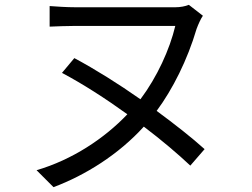

<svg xmlns="http://www.w3.org/2000/svg" viewBox="-20 -727 1040 793"><path d="M825 -111C773 -158 703 -213 627 -269C693 -358 754 -479 792 -608C800 -629 809 -649 818 -662L760 -707C745 -701 725 -697 704 -697H292C254 -697 213 -700 185 -702V-617C213 -618 256 -620 292 -620H704C681 -523 629 -409 560 -317C469 -381 373 -441 287 -487L236 -426C321 -381 416 -320 506 -255C411 -155 278 -67 131 -24L201 46C332 -3 470 -89 574 -204C648 -148 715 -91 766 -43Z"/></svg>

Font: Noto Sans Mono CJK JP Regular
Style: Regular
Weight: 400
Designer: Ryoko NISHIZUKA (kana & ideographs); Paul D. Hunt (Latin, Greek & Cyrillic); Wenlong ZHANG (bopomofo); Sandoll Communica
Foundry: Adobe Systems Incorporated
Version: Version 1.004;PS 1.004;hotconv 1.0.82;makeotf.lib2.5.63406